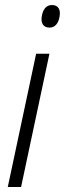

<svg xmlns="http://www.w3.org/2000/svg" viewBox="-20 -745 259 765"><path d="M177 -635C198 -635 212 -650 217 -677C223 -707 212 -725 187 -725C166 -725 152 -710 147 -683C141 -654 152 -635 177 -635ZM11 0H64L177 -531H124Z"/></svg>

Font: Noto Sans Condensed Light
Style: Italic
Weight: 300
Width: 3
Italic angle: -12°
Designer: Monotype Design Team
Foundry: Monotype Imaging Inc.
Version: Version 2.013